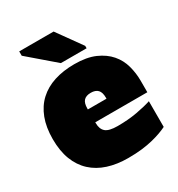

<svg xmlns="http://www.w3.org/2000/svg" viewBox="-186 -899 960 1035"><g transform="rotate(-30 294.0 -382.0)"><path d="M310 -570Q387 -570 438 -547.5Q489 -525 520 -489Q551 -453 563.5 -407Q576 -361 576 -314V-242H252V-236Q252 -200 272.5 -182Q293 -164 347 -164Q413 -164 468 -174Q523 -184 559 -196V-36Q541 -27 517.5 -18.5Q494 -10 464 -2.5Q434 5 396 9.5Q358 14 310 14Q241 14 185 -4Q129 -22 89.5 -58.5Q50 -95 29 -149.5Q8 -204 8 -278Q8 -351 29 -406Q50 -461 89.5 -497.5Q129 -534 185 -552Q241 -570 310 -570ZM310 -392Q281 -392 266.5 -377Q252 -362 252 -328V-322H368V-328Q368 -362 353.5 -377Q339 -392 310 -392ZM88 -751V-778H302L411 -626V-611H251Z"/></g></svg>

Font: Alfa Slab One
Style: Regular
Weight: 400
Designer: JM Sole
Foundry: JM Sole
Version: Version 1.001